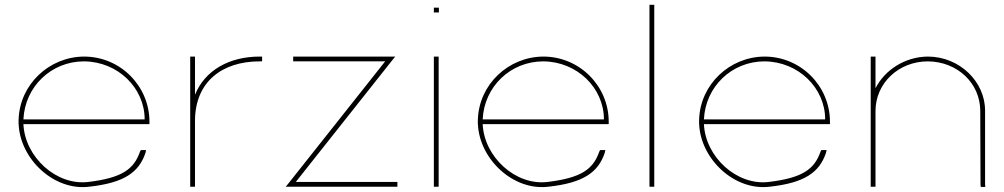

<svg xmlns="http://www.w3.org/2000/svg" viewBox="-20 -789 4190 801"><path d="M77.7 -291H583.5C583.5 -422 471.9 -532 330.5 -533C193.5 -533 83.9 -427.2 77.7 -291ZM57.8 -271H57.5V-281V-291H57.7C62.4 -436.3 184.3 -552 330.5 -553C482.3 -553 603.5 -430 603.5 -281V-271H593.5H77.7C83.8 -134.1 215.3 -13.4 348.9 -30C489.2 -47 538.6 -83 563.9 -156L567.4 -163H589.5L586.5 -150C559.3 -71 499.5 -26 351.2 -10C205 7.6 64.2 -124.9 57.8 -271Z M793.5 -393.6C835.1 -496.5 937.5 -553 1063.5 -553H1073.5V-533H1063.5C904.9 -533 794.5 -446.6 793.5 -286.4V-282V-272V-20V-10H773.5V-20V-272V-282C773.5 -283.4 773.5 -284.7 773.5 -286.1V-543V-553H793.5V-543Z M1213.1 -533H1203.1V-553H1213.1H1607.9H1617.9H1628.9L1615.9 -537L1214.1 -30H1627.9H1637.9V-10H1627.9H1193.1H1183.1H1172.1L1185.1 -26L1586.9 -533Z M1800 -737H1790V-757H1800H1801H1811V-737H1801ZM1790 -543V-553H1810V-543V-20V-10H1790V-20Z M1993.7 -291H2499.5C2499.5 -422 2387.9 -532 2246.5 -533C2109.5 -533 1999.9 -427.2 1993.7 -291ZM1973.8 -271H1973.5V-281V-291H1973.7C1978.4 -436.3 2100.3 -552 2246.5 -553C2398.3 -553 2519.5 -430 2519.5 -281V-271H2509.5H1993.7C1999.8 -134.1 2131.3 -13.4 2264.9 -30C2405.2 -47 2454.6 -83 2479.9 -156L2483.4 -163H2505.5L2502.5 -150C2475.3 -71 2415.5 -26 2267.2 -10C2121 7.6 1980.2 -124.9 1973.8 -271Z M2689.5 -759V-769H2709.5V-759V-20V-10H2689.5V-20Z M2916.7 -291H3422.5C3422.5 -422 3310.9 -532 3169.5 -533C3032.5 -533 2922.9 -427.2 2916.7 -291ZM2896.8 -271H2896.5V-281V-291H2896.7C2901.4 -436.3 3023.3 -552 3169.5 -553C3321.3 -553 3442.5 -430 3442.5 -281V-271H3432.5H2916.7C2922.8 -134.1 3054.3 -13.4 3187.9 -30C3328.2 -47 3377.6 -83 3402.9 -156L3406.4 -163H3428.5L3425.5 -150C3398.3 -71 3338.5 -26 3190.2 -10C3044 7.6 2903.2 -124.9 2896.8 -271Z M3632.5 -420.9C3671.7 -498.1 3756.5 -552.3 3851 -553C3982.1 -553 4090.6 -449 4089.6 -326V-20L4090.6 -9H4071.6L4070.6 -19L4069.5 -326C4069.5 -442 3974 -532 3851 -533C3729.1 -533 3632.5 -442 3632.5 -326V-316V-20V-10H3612.5V-20V-316V-326V-543V-553H3632.5V-543Z"/></svg>

Font: Nordica Plus
Style: NordicaClassicUltraLightExt
Weight: 300
Version: Version 1.01